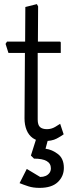

<svg xmlns="http://www.w3.org/2000/svg" viewBox="-20 -681 343 932"><path d="M191 4Q160 4 139.5 -10.5Q119 -25 109 -50Q99 -75 99 -106L101 -424H21L7 -468L14 -479H102L103 -647L159 -661L165 -650L164 -479H270Q275 -479 275 -473V-424H163V-101Q163 -74 174.5 -64Q186 -54 208 -54Q229 -54 247 -64.5Q265 -75 272 -80L289 -29Q277 -20 254.5 -8Q232 4 191 4ZM172 231Q141 231 118 223.5Q95 216 75 208L110 139L175 178Q190 178 201.5 173Q213 168 220 158.5Q227 149 227 136Q227 89 145 89L130 74L157 -11H215L201 41Q233 45 261.5 67Q290 89 290 134Q290 175 260.5 203Q231 231 172 231Z"/></svg>

Font: Kreon Light
Style: Regular
Weight: 300
Designer: Julia Petretta
Foundry: Julia Petretta and Eli Heuer
Version: Version 2.002